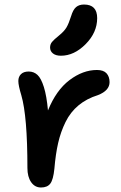

<svg xmlns="http://www.w3.org/2000/svg" viewBox="-20 -770 535 848"><path d="M249 -523.9Q226.6 -523.9 213.9 -533.9Q201.2 -543.9 201.2 -560.1Q201.2 -574.2 209.7 -584.7Q218.3 -595.2 240.2 -612.8Q263.7 -631.8 273.7 -648.9Q283.7 -666 293.9 -698.2Q302.7 -727.5 316.2 -738.8Q329.6 -750 351.1 -750Q409.2 -750 409.2 -689.9Q409.2 -626.5 358.4 -575.2Q307.6 -523.9 249 -523.9ZM161.1 58.1Q133.8 58.1 117.4 34.4Q101.1 10.7 101.1 -27.8Q101.1 -256.8 74.2 -349.1Q61 -392.6 61 -412.1Q61 -431.2 72.8 -442.6Q84.5 -454.1 106.9 -454.1Q129.4 -454.1 145.5 -439.2Q161.6 -424.3 173.8 -385.5Q186 -346.7 191.9 -282.2Q228 -371.6 287.1 -416.3Q346.2 -460.9 408.2 -460.9Q437 -460.9 450.4 -446.3Q463.9 -431.6 463.9 -407.2Q463.9 -370.1 413.1 -350.1Q362.8 -334.5 326.9 -304.7Q291 -274.9 269.5 -231.2Q248 -187.5 236.8 -138.4Q225.6 -89.4 220.2 -24.9Q215.3 23.9 202.1 41Q189 58.1 161.1 58.1Z"/></svg>

Font: Shantell Sans Bouncy
Style: Regular
Weight: 500
Designer: Stephen Nixon, Anya Danilova, Shantell Martin
Foundry: Arrow Type
Version: Version 1.006;[9816181b4]